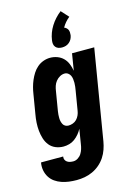

<svg xmlns="http://www.w3.org/2000/svg" viewBox="-162 -856 808 1153"><g transform="rotate(-15 242.0 -279.5)"><path d="M167 223Q143 223 119.5 220Q96 217 74 209.5Q52 202 33.5 189Q15 176 3 157Q-9 138 -13.5 115Q-18 92 -14 68L-13 65H124V66Q122 76 126 85Q130 94 138 99.5Q146 105 156 107Q166 109 176 109Q191 109 205 100Q219 91 227 78Q235 65 239.5 50.5Q244 36 246 21L261 -71Q253 -55 240.5 -40Q228 -25 212.5 -13.5Q197 -2 178.5 3Q160 8 143 8Q117 8 94 -1.5Q71 -11 56 -29.5Q41 -48 33.5 -72Q26 -96 23.5 -121Q21 -146 22.5 -172Q24 -198 29 -225L49 -345Q52 -365 57.5 -385.5Q63 -406 71.5 -426Q80 -446 92 -465Q104 -484 121 -498.5Q138 -513 159 -520.5Q180 -528 201 -528Q224 -528 245.5 -520Q267 -512 282.5 -496.5Q298 -481 306.5 -460Q315 -439 319 -416L336 -520H474L381 40Q377 64 368.5 88.5Q360 113 345.5 135Q331 157 310.5 174.5Q290 192 266 203Q242 214 217 218.5Q192 223 167 223ZM204 -106Q217 -106 231 -111Q245 -116 255 -126.5Q265 -137 271 -150.5Q277 -164 279 -178L299 -298Q301 -310 302.5 -321.5Q304 -333 304 -345Q304 -357 302.5 -368.5Q301 -380 296.5 -390Q292 -400 282.5 -407Q273 -414 261 -414Q246 -414 231.5 -406Q217 -398 206.5 -385Q196 -372 191 -356.5Q186 -341 184 -326L164 -206Q162 -195 161.5 -184.5Q161 -174 161 -163.5Q161 -153 163.5 -143Q166 -133 170.5 -124.5Q175 -116 184 -111Q193 -106 204 -106ZM288 -569Q276 -569 265.5 -572.5Q255 -576 248 -584.5Q241 -593 239.5 -604Q238 -615 240 -627Q243 -649 251 -670.5Q259 -692 271.5 -712Q284 -732 300 -749.5Q316 -767 335 -782L377 -736Q363 -725 351 -711Q339 -697 330 -681Q338 -678 344 -672.5Q350 -667 353 -660Q356 -653 356.5 -644.5Q357 -636 356 -627Q354 -615 348.5 -604Q343 -593 333 -584.5Q323 -576 311.5 -572.5Q300 -569 288 -569Z"/></g></svg>

Font: Iosevka Heavy
Style: Italic
Weight: 900
Italic angle: -9°
Monospace: yes
Designer: Belleve Invis
Foundry: Belleve Invis
Version: Version 32.5.0; ttfautohint (v1.8.4)